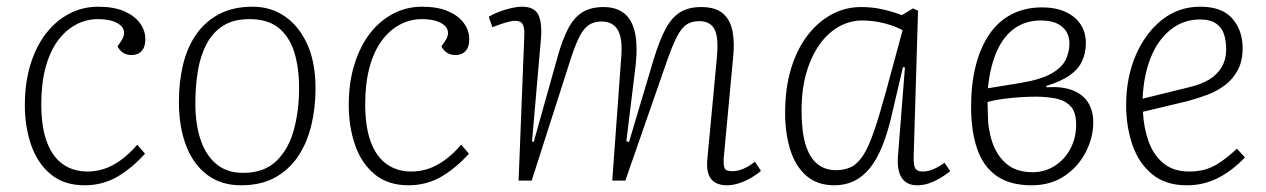

<svg xmlns="http://www.w3.org/2000/svg" viewBox="-20 -538 3772 572"><path d="M272 -518Q319 -518 350 -504.5Q381 -491 397 -469Q413 -447 413 -421Q413 -398 402 -386Q391 -374 372 -374Q357 -374 346.5 -381Q336 -388 330 -400L340 -414Q353 -433 348.5 -448Q344 -463 324 -472Q304 -481 272 -481Q236 -481 205 -464Q174 -447 151 -415Q128 -383 115.5 -336Q103 -289 103 -228Q103 -160 119.5 -115.5Q136 -71 167 -49Q198 -27 241 -27Q265 -27 289 -34.5Q313 -42 338.5 -60Q364 -78 389 -107L412 -80Q393 -59 372 -41.5Q351 -24 329.5 -11.5Q308 1 283.5 7.5Q259 14 232 14Q171 14 131.5 -18.5Q92 -51 73 -105.5Q54 -160 54 -225Q54 -291 70.5 -345Q87 -399 116.5 -437.5Q146 -476 186 -497Q226 -518 272 -518Z M698 14Q639 14 597.5 -17Q556 -48 534.5 -104Q513 -160 513 -235Q513 -293 525 -344Q537 -395 563.5 -434Q590 -473 632 -495.5Q674 -518 733 -518Q787 -518 829 -489Q871 -460 895.5 -406Q920 -352 920 -274Q920 -217 907.5 -165Q895 -113 868.5 -73Q842 -33 800 -9.5Q758 14 698 14ZM704 -23Q767 -23 803.5 -58.5Q840 -94 855.5 -151.5Q871 -209 871 -275Q871 -337 856.5 -383Q842 -429 810 -455Q778 -481 723 -481Q676 -481 645 -461.5Q614 -442 595.5 -407Q577 -372 569.5 -326.5Q562 -281 562 -229Q562 -167 578 -120.5Q594 -74 625.5 -48.5Q657 -23 704 -23Z M1237 -518Q1284 -518 1315 -504.5Q1346 -491 1362 -469Q1378 -447 1378 -421Q1378 -398 1367 -386Q1356 -374 1337 -374Q1322 -374 1311.5 -381Q1301 -388 1295 -400L1305 -414Q1318 -433 1313.5 -448Q1309 -463 1289 -472Q1269 -481 1237 -481Q1201 -481 1170 -464Q1139 -447 1116 -415Q1093 -383 1080.5 -336Q1068 -289 1068 -228Q1068 -160 1084.5 -115.5Q1101 -71 1132 -49Q1163 -27 1206 -27Q1230 -27 1254 -34.5Q1278 -42 1303.5 -60Q1329 -78 1354 -107L1377 -80Q1358 -59 1337 -41.5Q1316 -24 1294.5 -11.5Q1273 1 1248.5 7.5Q1224 14 1197 14Q1136 14 1096.5 -18.5Q1057 -51 1038 -105.5Q1019 -160 1019 -225Q1019 -291 1035.5 -345Q1052 -399 1081.5 -437.5Q1111 -476 1151 -497Q1191 -518 1237 -518Z M1831 -371Q1835 -425 1820 -449.5Q1805 -474 1772 -474Q1748 -474 1731.5 -461.5Q1715 -449 1702 -420Q1689 -391 1674 -343L1564 0H1525L1542 -433Q1543 -454 1537.5 -465Q1532 -476 1515 -476Q1504 -476 1487 -471Q1470 -466 1447 -457L1436 -488Q1447 -495 1464.5 -502Q1482 -509 1501.5 -513.5Q1521 -518 1535 -518Q1573 -518 1584.5 -492.5Q1596 -467 1591 -416L1565 -117L1570 -115L1641 -368Q1656 -422 1673.5 -454.5Q1691 -487 1716 -502Q1741 -517 1778 -517Q1815 -517 1838.5 -499Q1862 -481 1871 -443.5Q1880 -406 1874 -346L1846 -117L1854 -115L1927 -360Q1945 -419 1963.5 -453Q1982 -487 2007 -502Q2032 -517 2069 -517Q2111 -517 2133 -498.5Q2155 -480 2162 -446.5Q2169 -413 2164 -366L2136 -66Q2135 -47 2138.5 -37.5Q2142 -28 2161 -28Q2177 -28 2193 -34.5Q2209 -41 2229 -56L2247 -29Q2236 -19 2219 -9Q2202 1 2183 7.5Q2164 14 2145 14Q2125 14 2111 6Q2097 -2 2091 -18.5Q2085 -35 2087 -61L2116 -370Q2121 -429 2108 -452Q2095 -475 2063 -475Q2041 -475 2025.5 -465Q2010 -455 1995.5 -426.5Q1981 -398 1961 -339L1843 0H1804Z M2702 -73Q2701 -47 2706.5 -37Q2712 -27 2728 -27Q2745 -27 2761 -34Q2777 -41 2794 -53L2811 -28Q2797 -17 2781 -7.5Q2765 2 2748 8Q2731 14 2712 14Q2692 14 2678.5 4.5Q2665 -5 2659 -24Q2653 -43 2655 -71L2676 -337L2670 -338L2634 -184Q2622 -135 2606.5 -98Q2591 -61 2570.5 -36Q2550 -11 2524 1.5Q2498 14 2466 14Q2414 14 2381.5 -15Q2349 -44 2334 -93Q2319 -142 2319 -201Q2319 -276 2337 -334.5Q2355 -393 2386.5 -433.5Q2418 -474 2458.5 -495.5Q2499 -517 2545 -517Q2579 -517 2608 -510.5Q2637 -504 2667 -493L2700 -513L2715 -506ZM2470 -31Q2497 -31 2516.5 -41Q2536 -51 2552 -76Q2568 -101 2583.5 -146Q2599 -191 2618 -260L2669 -448Q2648 -460 2615 -468.5Q2582 -477 2549 -477Q2512 -477 2479 -458.5Q2446 -440 2421 -404.5Q2396 -369 2382 -320Q2368 -271 2368 -208Q2368 -146 2380 -107Q2392 -68 2415 -49.5Q2438 -31 2470 -31Z M3053 14Q2989 14 2949 -14Q2909 -42 2891 -95Q2873 -148 2873 -220Q2873 -286 2886.5 -340.5Q2900 -395 2926.5 -434.5Q2953 -474 2993 -495Q3033 -516 3085 -516Q3125 -516 3154.5 -502.5Q3184 -489 3199.5 -465Q3215 -441 3215 -410Q3215 -380 3203.5 -355.5Q3192 -331 3166 -313Q3140 -295 3097 -282L3098 -278Q3143 -281 3174 -269.5Q3205 -258 3221 -233.5Q3237 -209 3237 -174Q3237 -128 3214.5 -84.5Q3192 -41 3151 -13.5Q3110 14 3053 14ZM3056 -25Q3093 -25 3122.5 -44Q3152 -63 3169 -95Q3186 -127 3186 -167Q3186 -204 3169.5 -221.5Q3153 -239 3125.5 -244.5Q3098 -250 3066 -250Q3028 -250 2986.5 -245.5Q2945 -241 2922 -234Q2922 -225 2922.5 -218Q2923 -211 2923 -198Q2923 -153 2936.5 -113.5Q2950 -74 2979 -49.5Q3008 -25 3056 -25ZM2923 -275 3021 -291Q3081 -301 3112.5 -319Q3144 -337 3155 -360.5Q3166 -384 3166 -408Q3166 -440 3144 -458.5Q3122 -477 3081 -477Q3037 -477 3004 -454.5Q2971 -432 2950.5 -387Q2930 -342 2923 -275Z M3556 -518Q3621 -518 3651.5 -482.5Q3682 -447 3682 -395Q3682 -356 3667.5 -329Q3653 -302 3629 -284Q3605 -266 3576.5 -255.5Q3548 -245 3519 -237L3385 -205Q3387 -160 3401 -119Q3415 -78 3445 -52.5Q3475 -27 3523 -27Q3548 -27 3570 -33Q3592 -39 3615 -54.5Q3638 -70 3665 -95L3689 -69Q3673 -52 3654 -37Q3635 -22 3614 -10.5Q3593 1 3568.5 7.5Q3544 14 3515 14Q3453 14 3413 -18.5Q3373 -51 3354 -105.5Q3335 -160 3335 -225Q3335 -306 3363 -372Q3391 -438 3440.5 -478Q3490 -518 3556 -518ZM3633 -391Q3633 -414 3627 -434.5Q3621 -455 3603.5 -467.5Q3586 -480 3555 -480Q3506 -480 3468 -450Q3430 -420 3408.5 -367Q3387 -314 3384 -244L3522 -278Q3557 -286 3581.5 -300.5Q3606 -315 3619.5 -338Q3633 -361 3633 -391Z"/></svg>

Font: Literata 18pt ExtraLight
Style: Italic
Weight: 250
Italic angle: -2°
Designer: Latin by Veronika Burian and Jose Scaglione. Greek by Irene Vlachou. Cyrillic by Vera Evstafieva
Foundry: TypeTogether
Version: Version 3.103;gftools[0.9.29]